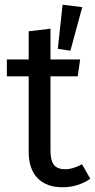

<svg xmlns="http://www.w3.org/2000/svg" viewBox="-20 -778 401 810"><path d="M361 -24Q309 12 243 12Q176 12 138.5 -26.5Q101 -65 101 -138V-456H9V-527H101V-646L193 -657V-527H318L308 -456H193V-142Q193 -101 207.5 -82.5Q222 -64 256 -64Q287 -64 326 -85ZM327 -748 244 -758 224 -572 277 -564Z"/></svg>

Font: FiraGO
Style: Regular
Weight: 400
Designer: bBox Type
Foundry: bBox Type GmbH
Version: Version 1.001;April 20, 2020;FontCreator 12.0.0.2555 64-bit